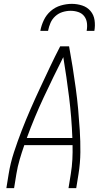

<svg xmlns="http://www.w3.org/2000/svg" viewBox="-20 -975 540 995"><path d="M13 0 25 -74Q34 -130 52.5 -186.5Q71 -243 92.5 -298.5Q114 -354 138 -409Q162 -464 187.5 -518.5Q213 -573 238.5 -627Q264 -681 292 -735H338Q348 -681 356.5 -627Q365 -573 372.5 -518.5Q380 -464 385 -409Q390 -354 393.5 -298.5Q397 -243 396.5 -186.5Q396 -130 387 -74L375 0H335L347 -74Q353 -111 355 -148.5Q357 -186 356 -223H106Q93 -186 82 -148.5Q71 -111 65 -74L53 0ZM355 -260Q351 -367 338 -471.5Q325 -576 308 -679Q256 -576 207 -471.5Q158 -367 119 -260ZM189 -815Q194 -843 207 -870.5Q220 -898 243 -918Q266 -938 295 -946.5Q324 -955 352 -955Q380 -955 406 -946.5Q432 -938 449 -918Q466 -898 470 -870.5Q474 -843 469 -815H429Q433 -836 430.5 -856Q428 -876 416.5 -891Q405 -906 386 -912.5Q367 -919 346 -919Q325 -919 304 -912.5Q283 -906 266.5 -891Q250 -876 241.5 -856Q233 -836 229 -815Z"/></svg>

Font: Iosevka Term Curly XLt Obl
Style: Regular
Weight: 200
Italic angle: -9°
Designer: Belleve Invis
Foundry: Belleve Invis
Version: Version 32.3.0